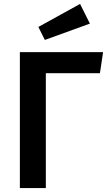

<svg xmlns="http://www.w3.org/2000/svg" viewBox="-20 -956 549 976"><path d="M488 -584H213V0H81V-691H504ZM437 -836 208 -753 175 -819 387 -936Z"/></svg>

Font: Fira Sans Medium
Style: Regular
Weight: 500
Designer: bBox Type GmbH & Carrois Corporate GbR & Edenspiekermann AG
Foundry: bBox Type GmbH & Carrois Corporate GbR & Edenspiekermann AG
Version: Version 4.301